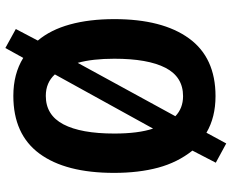

<svg xmlns="http://www.w3.org/2000/svg" viewBox="-92 -702 843 698"><g transform="rotate(-90 329.0 -352.5)"><path d="M609 -358Q609 -183 539 -86.5Q469 10 329 10Q252 10 196 -23L157 49L87 11L131 -74Q88 -128 69 -198.5Q50 -269 50 -359Q50 -535 120 -630Q190 -725 330 -725Q410 -725 468 -689L504 -754L573 -716L531 -636Q570 -590 589.5 -519.5Q609 -449 609 -358ZM193 -358Q193 -271 211 -217L408 -574Q378 -607 330 -607Q260 -607 226.5 -543Q193 -479 193 -358ZM465 -358Q465 -437 450 -491L256 -136Q285 -108 329 -108Q399 -108 432 -172Q465 -236 465 -358Z"/></g></svg>

Font: Noto Sans Sinhala UI Condensed
Style: Bold
Weight: 700
Width: 3
Designer: Jelle Bosma - Monotype Design Team
Foundry: Monotype Imaging Inc.
Version: Version 2.006; ttfautohint (v1.8.4.7-5d5b)